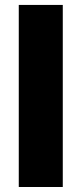

<svg xmlns="http://www.w3.org/2000/svg" viewBox="-20 -747 326 767"><path d="M230.8 -727.3V0H55V-727.3Z"/></svg>

Font: Inter P Extra Bold
Style: Regular
Weight: 800
Designer: Rasmus Andersson
Foundry: rsms
Version: Version 3.018;git-588b23468